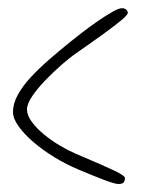

<svg xmlns="http://www.w3.org/2000/svg" viewBox="-20 -570 356 480"><path d="M276 -110Q267 -110 239.5 -120.5Q212 -131 176.5 -146Q146.5 -158.5 117.2 -176.2Q88 -194 64.5 -214Q41 -234 26.8 -253.8Q12.5 -273.5 12.5 -290Q12.5 -311.5 24.8 -333.5Q37 -355.5 57.5 -377.5Q78 -399.5 103 -421.2Q128 -443 154 -464Q167 -474.5 185.8 -489Q204.5 -503.5 224.5 -517.2Q244.5 -531 260.8 -540.2Q277 -549.5 285 -549.5Q291.5 -549.5 295.5 -546Q299.5 -542.5 299.5 -538Q299.5 -533 283.8 -519.8Q268 -506.5 239 -485.5Q210 -464.5 169 -436Q155 -426.5 134.8 -408.8Q114.5 -391 94.5 -370.5Q74.5 -350 61 -330.2Q47.5 -310.5 47.5 -296.5Q47.5 -281.5 59.8 -265Q72 -248.5 90.8 -233.2Q109.5 -218 130.2 -205.8Q151 -193.5 167.5 -186.5Q242 -155 267.2 -142.8Q292.5 -130.5 292.5 -124.5Q292.5 -119.5 289.8 -114.8Q287 -110 276 -110Z"/></svg>

Font: Gluten Thin
Style: Regular
Weight: 100
Designer: Tyler Finck
Foundry: Etcetera Type Company
Version: Version 1.300